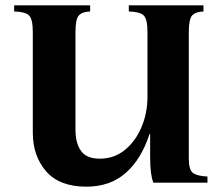

<svg xmlns="http://www.w3.org/2000/svg" viewBox="-20 -685 841 720"><path d="M304 15Q203 15 153 -42.5Q103 -100 103 -188V-565Q103 -614 88.5 -627.5Q74 -641 33 -642V-665H318V-642Q289 -641 276 -627.5Q263 -614 263 -565V-198Q263 -149 283.5 -119.5Q304 -90 354 -90Q408 -90 448 -122.5Q488 -155 510.5 -208Q533 -261 533 -322V-565Q533 -614 518.5 -627.5Q504 -641 463 -642V-665H743V-642Q714 -641 701 -627.5Q688 -614 688 -565V-90Q688 -49 703 -37Q718 -25 758 -23V0H555Q549 -16 546 -38.5Q543 -61 543 -100V-183H541Q510 -88 451.5 -36.5Q393 15 304 15Z"/></svg>

Font: Bona Nova
Style: Bold
Weight: 700
Designer: Mateusz Machalski
Foundry: Capitalics
Version: Version 4.001; ttfautohint (v1.8.3)